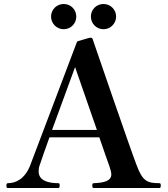

<svg xmlns="http://www.w3.org/2000/svg" viewBox="-20 -939 837 959"><path d="M298 -793C334 -793 361 -822 361 -856C361 -891 334 -919 298 -919C263 -919 235 -891 235 -856C235 -822 263 -793 298 -793ZM497 -793C532 -793 560 -822 560 -856C560 -891 532 -919 497 -919C461 -919 434 -891 434 -856C434 -822 461 -793 497 -793ZM777 -24C715 -24 692 -34 662 -115C633 -189 447 -731 444 -740C443 -746 440 -749 436 -750C432 -751 429 -751 426 -750L371 -734C367 -733 364 -730 363 -726C333 -648 146 -152 130 -111C103 -44 58 -24 19 -24C14 -24 12 -19 12 -12C12 -4 13 0 19 0H272C277 0 278 -6 278 -12C278 -17 278 -24 272 -24C222 -24 173 -36 173 -83C173 -92 174 -104 179 -116C186 -137 204 -190 227 -253H476C500 -184 519 -128 526 -110C532 -93 536 -78 536 -68C536 -36 502 -26 448 -24C442 -24 441 -19 441 -12C441 -4 442 0 448 0H777C782 0 783 -6 783 -12C783 -17 783 -24 777 -24ZM240 -290 355 -604C369 -565 420 -416 464 -290Z"/></svg>

Font: Shippori Mincho OTF
Style: Bold
Weight: 800
Designer: FONTDASU
Foundry: FONTDASU / Google Inc. / but / Adobe
Version: Version 3.300;hotconv 1.0.109;makeotfexe 2.5.65596